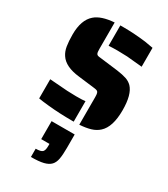

<svg xmlns="http://www.w3.org/2000/svg" viewBox="-248 -806 1108 1267"><g transform="rotate(30 306.0 -172.5)"><path d="M423 -541Q377 -543 349 -543Q313 -543 281 -541V-696H306Q388 -696 476 -685Q504 -681 539 -674V-530Q506 -534 423 -541ZM374 -203Q374 -224 371 -233.5Q368 -243 361 -246.5Q354 -250 337 -252L214 -267Q105 -279 67 -338Q50 -363 44 -399Q38 -435 38 -487Q38 -598 95 -647Q141 -687 239 -694V-493Q239 -480 240 -471Q241 -462 244 -457Q247 -451 254 -448.5Q261 -446 275 -445L413 -428Q456 -422 483 -413Q510 -404 529 -385Q574 -338 574 -218Q574 -91 518 -40Q493 -17 457.5 -6.5Q422 4 374 7ZM135 -1Q84 -6 58 -11V-157Q117 -152 193 -147Q241 -145 261 -145Q315 -145 332 -148V8H321Q221 8 135 -1ZM204 288Q244 288 256 275Q262 268 264.5 257Q267 246 267 228V215H204V78H380V180Q380 234 374 265.5Q368 297 351 315Q333 334 298.5 342.5Q264 351 204 351Z"/></g></svg>

Font: Saira Stencil One
Style: Regular
Weight: 400
Designer: Hector Gatti with collaboration of the Omnibus-Type team
Foundry: Omnibus-Type
Version: Version 1.004